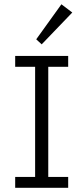

<svg xmlns="http://www.w3.org/2000/svg" viewBox="-20 -893 396 913"><path d="M52.2 0V-51.8H168.9L147 -29.8V-597.2L168.9 -575.2H52.2V-627H304.2V-575.2H187.5L209.5 -597.2V-29.8L187.5 -51.8H304.2V0ZM178.2 -682.1 152.3 -706.1 272 -872.6 323.7 -833.5Z"/></svg>

Font: Anaheim
Style: Regular
Weight: 400
Designer: Vernon Adams
Foundry: Vernon Adams
Version: Version 2.001